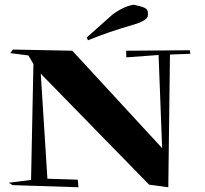

<svg xmlns="http://www.w3.org/2000/svg" viewBox="-20 -857 865 810"><path d="M690 -67 609 -78 152 -546 180 -103 308 -99 311 -67 33 -76 17 -86 111 -98 121 -587 100 -623 23 -633 35 -648 285 -643 664 -232 649 -625 513 -615 512 -643 781 -645 783 -630 697 -627ZM351 -687 346 -699 455 -796Q503 -831 544 -837Q574 -831 589 -824.5Q604 -818 604 -803V-793Q604 -770 540 -752Q439 -723 351 -687Z"/></svg>

Font: Xiangcui Kesong Xiangcui Kesong
Style: Regular
Weight: 400
Version: Version 1.501;March 28, 2024;FontCreator 14.0.0.2814 64-bit